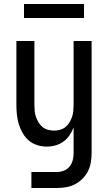

<svg xmlns="http://www.w3.org/2000/svg" viewBox="-20 -725 540 960"><path d="M137 215V135H264Q282 135 299 128.5Q316 122 327.5 108Q339 94 343.5 76.5Q348 59 348 41V-88Q340 -67 327.5 -48.5Q315 -30 297 -17Q279 -4 257.5 2Q236 8 214 8Q190 8 166 0.5Q142 -7 124 -22.5Q106 -38 93.5 -59.5Q81 -81 74 -104Q67 -127 64.5 -151.5Q62 -176 62 -200V-520H152V-200Q152 -185 153.5 -169.5Q155 -154 160 -140Q165 -126 173 -112.5Q181 -99 193 -89.5Q205 -80 220 -76Q235 -72 250 -72Q265 -72 280 -76Q295 -80 307 -89.5Q319 -99 327 -112.5Q335 -126 340 -140Q345 -154 346.5 -169.5Q348 -185 348 -200V-520H438V41Q438 64 434 87.5Q430 111 419.5 131.5Q409 152 392 169Q375 186 354.5 196.5Q334 207 310.5 211Q287 215 264 215ZM100 -635V-705H400V-635Z"/></svg>

Font: Iosevka SS10 Medium
Style: Regular
Weight: 500
Monospace: yes
Designer: Belleve Invis
Foundry: Belleve Invis
Version: Version 28.0.6; ttfautohint (v1.8.4)